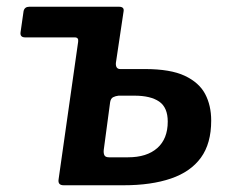

<svg xmlns="http://www.w3.org/2000/svg" viewBox="-20 -550 695 570"><path d="M169 0Q151 0 154 -18L212 -426Q214 -439 202 -439H55Q39 -439 41 -454L50 -517Q53 -530 67 -530H333Q349 -530 347 -517L324 -363Q323 -345 337 -345H410Q486 -345 528.5 -325Q571 -305 589 -271Q607 -237 607 -192Q607 -124 576.5 -82Q546 -40 487.5 -20Q429 0 347 0ZM304 -83H360Q416 -83 447 -110.5Q478 -138 478 -189Q478 -231 452.5 -248.5Q427 -266 379 -266H332Q323 -265 316 -261.5Q309 -258 307 -247L288 -105Q287 -95 290 -89Q293 -83 304 -83Z"/></svg>

Font: Libre Franklin SemiBold
Style: Italic
Weight: 600
Italic angle: -8°
Designer: Pablo Impallari, Rodrigo Fuenzalida, Nhung Nguyen
Foundry: Impallari Type
Version: Version 3.000